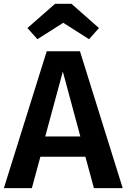

<svg xmlns="http://www.w3.org/2000/svg" viewBox="-20 -975 656 995"><path d="M422.6 -162.6H189.2L145.1 0H0L222.1 -709.2H394.4L615.9 0H466.7ZM214.4 -267.7H396.4L305.6 -604.1ZM350.3 -955.4 492.8 -829.7 441.5 -771.8 307.7 -856.9 173.8 -771.8 122.1 -829.7 265.6 -955.4Z"/></svg>

Font: Fira Code SemiBold
Style: Regular
Weight: 600
Designer: Carrois Corporate, Edenspiekermann AG, Nikita Prokopov
Foundry: Carrois Corporate, Edenspiekermann AG, Nikita Prokopov
Version: Version 6.002